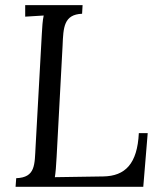

<svg xmlns="http://www.w3.org/2000/svg" viewBox="-20 -720 617 740"><path d="M298.3 -700.2H77.1V-655.8L148.4 -660.2C144 -640.1 142.6 -615.2 141.1 -587.9L117.2 -155.8C113.3 -85 117.2 -36.1 42.5 -33.2L40 0H532.2L549.3 -207H515.1C509.3 -88.4 462.4 -41.5 378.4 -40L191.4 -37.1C194.3 -54.2 196.3 -79.1 198.2 -115.2L221.2 -543.9C224.1 -615.2 226.1 -664.1 296.4 -667Z"/></svg>

Font: Lora Italic
Style: Regular
Weight: 400
Italic angle: -3°
Designer: Olga Karpushina, Alexei Vanyashin
Foundry: Cyreal
Version: Version 1.011;PS 001.011;hotconv 1.0.70;makeotf.lib2.5.58329